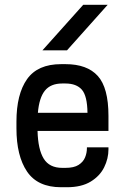

<svg xmlns="http://www.w3.org/2000/svg" viewBox="-20 -783 527 809"><path d="M158.7 -570.8 330.6 -762.7H433.6L262.2 -570.8ZM237.3 5.9Q138.7 5.9 94 -60.1Q49.3 -126 49.3 -242.2V-270.5Q49.3 -386.2 94 -449.5Q138.7 -512.7 237.3 -512.7H255.9Q347.2 -512.7 392.1 -462.9Q437 -413.1 437 -294.9V-231.4H138.2Q140.1 -153.8 164.1 -114.7Q188 -75.7 242.2 -75.7H256.3Q291.5 -75.7 311 -88.1Q330.6 -100.6 338.4 -119.6Q346.2 -138.7 346.2 -158.7V-162.1H437V-153.8Q437 -114.7 418.9 -78.1Q400.9 -41.5 362.1 -17.8Q323.2 5.9 261.7 5.9ZM242.2 -431.2Q193.4 -431.2 169.2 -401.1Q145 -371.1 139.6 -307.6H348.6Q347.7 -378.9 325 -405Q302.2 -431.2 255.4 -431.2Z"/></svg>

Font: Kay Pho Du SemiBold
Style: Regular
Weight: 600
Designer: Victor Gaultney, Khu Oo Reh
Foundry: SIL International
Version: Version 3.000